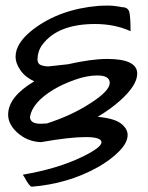

<svg xmlns="http://www.w3.org/2000/svg" viewBox="-20 -707 542 703"><path d="M372.1 -491.2Q482.4 -491.2 482.4 -437.5Q482.4 -394.5 418.9 -337.9Q384.8 -307.6 337.9 -279.3Q399.4 -273.4 423.3 -254.4Q447.3 -235.4 447.3 -212.9Q447.3 -184.6 416 -152.8Q384.8 -121.1 337.9 -94.7Q229.5 -34.2 96.7 -23.4Q87.9 -23.4 69.3 -58.6Q65.4 -65.4 63.5 -67.4Q190.4 -88.9 281.2 -132.8Q351.6 -167 351.6 -186Q351.6 -205.1 293.5 -205.1Q235.4 -205.1 129.9 -186.5Q79.1 -188.5 42 -222.7Q9.8 -252.9 9.8 -287.1Q9.8 -352.5 105.5 -409.2Q73.2 -423.8 55.2 -449.2Q37.1 -474.6 37.1 -500Q37.1 -549.8 101.6 -599.6Q199.2 -673.8 340.8 -685.5Q354.5 -686.5 376.5 -686.5Q398.4 -686.5 426.8 -680.7Q450.2 -680.7 454.1 -660.2Q458 -639.6 458 -592.8Q400.4 -619.1 328.1 -619.1Q191.4 -619.1 134.8 -543Q118.2 -520.5 117.2 -490.2Q117.2 -473.6 129.4 -468.8Q141.6 -463.9 157.2 -463.9L228.5 -471.7Q315.4 -491.2 372.1 -491.2ZM381.8 -403.3Q381.8 -430.7 335.9 -430.7Q298.8 -430.7 254.4 -415Q210 -399.4 175.8 -378.9Q98.6 -332 89.8 -279.3Q89.8 -253.9 128.9 -253.9Q139.6 -253.9 151.4 -254.9Q242.2 -284.2 309.6 -328.1Q381.8 -374 381.8 -403.3Z"/></svg>

Font: Architects Daughter
Style: Regular
Weight: 400
Designer: Kimberly Geswein
Foundry: Kimberly Geswein
Version: Version 1.003 2010